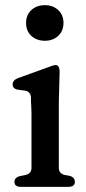

<svg xmlns="http://www.w3.org/2000/svg" viewBox="-20 -724 332 744"><path d="M208 -72Q209 -51 231 -46L248 -43Q270 -38 270 -19Q270 0 245 0H61Q36 0 36 -19Q36 -37 59 -42L79 -46Q101 -51 102 -72V-249Q102 -269 102 -285Q102 -301 101 -315Q100 -323 100 -331Q100 -339 100 -347Q98 -370 76 -373L52 -376Q29 -379 29 -397Q29 -413 49 -421L179 -468Q184 -470 188 -471Q192 -472 196 -472Q201 -472 204 -469Q211 -463 211 -445L208 -331ZM154 -566Q122 -566 101.5 -585Q81 -604 81 -635Q81 -666 101.5 -685Q122 -704 154 -704Q185 -704 205.5 -685Q226 -666 226 -635Q226 -604 205.5 -585Q185 -566 154 -566Z"/></svg>

Font: Song Myung
Style: Regular
Weight: 400
Designer: JIKJI
Foundry: JIKJI
Version: Version 1.00